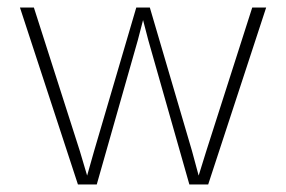

<svg xmlns="http://www.w3.org/2000/svg" viewBox="-20 -490 760 510"><path d="M490 -89 510 -15H505L528 -89L650 -470H687L533 0H483L374 -383L356 -452H364L346 -383L237 0H187L33 -470H70L192 -89L214 -15H209L230 -89L342 -470H378Z"/></svg>

Font: Kreadon
Style: Regular
Weight: 400
Designer: kohakuno
Foundry: StudioGnu
Version: Version 1.000;Glyphs 3.1.2 (3151)